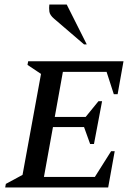

<svg xmlns="http://www.w3.org/2000/svg" viewBox="-20 -832 600 852"><path d="M3 0 6 -16 80 -56 162 -504 102 -544 105 -560H528L502 -414H485L453 -513H259L223 -313H360L417 -383H433L397 -193H380L353 -268H215L175 -47H401L473 -161H489L460 0ZM353 -635 220 -749Q201 -765 199 -781Q197 -797 199 -812H276L365 -635Z"/></svg>

Font: Spectral SC Medium
Style: Italic
Weight: 500
Italic angle: -10°
Designer: Jean-Baptiste Levee
Foundry: Production Type
Version: Version 2.001